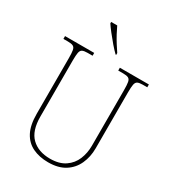

<svg xmlns="http://www.w3.org/2000/svg" viewBox="-221 -1051 1063 1180"><g transform="rotate(30 310.5 -460.5)"><path d="M309 10Q247 10 199.5 -12.5Q152 -35 126 -84Q100 -133 100 -214V-607Q100 -645 96.5 -663.5Q93 -682 81 -688Q69 -694 44 -694H12V-714H219V-694H184Q159 -694 147 -688Q135 -682 131.5 -663.5Q128 -645 128 -606V-210Q128 -109 176.5 -62Q225 -15 308 -15Q373 -15 414 -43Q455 -71 473.5 -116Q492 -161 492 -213V-606Q492 -645 488.5 -663.5Q485 -682 473 -688Q461 -694 436 -694H401V-714H607V-694H576Q551 -694 539 -688Q527 -682 523.5 -663.5Q520 -645 520 -606V-211Q520 -150 497 -99.5Q474 -49 427.5 -19.5Q381 10 309 10ZM338 -771Q319 -789 294.5 -817.5Q270 -846 247.5 -875Q225 -904 214 -921V-931H257Q267 -909 281.5 -882Q296 -855 312.5 -829Q329 -803 342 -784V-771Z"/></g></svg>

Font: Noto Serif Bengali SemiCondensed Thin
Style: Regular
Weight: 100
Width: 4
Designer: Juan Bruce, Universal Thirst, Indian Type Foundry and the Monotype Design Team.
Foundry: Monotype Imaging Inc.
Version: Version 2.003; ttfautohint (v1.8.4.7-5d5b)